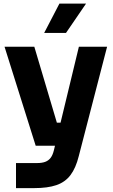

<svg xmlns="http://www.w3.org/2000/svg" viewBox="-20 -800 610 1038"><path d="M66.5 217V81.5H181Q206.8 81.5 224.6 74.9Q242.5 68.2 253.9 53.1Q265.2 38 271.5 11.8L406.5 -547.5H559L405.8 44.2Q389.8 108.5 361.1 146.5Q332.5 184.5 285 200.8Q237.5 217 164.5 217ZM238.5 -12V-137H354.5V-12ZM173 -12 4.5 -547.5H165.5L324.5 -12ZM336.8 -622H218.8L301.2 -780.5H445.2Z"/></svg>

Font: SVN-Sora Variable
Style: Regular
Weight: 400
Designer: Jonathan Barnbrook, Julián Moncada
Foundry: Barnbrook Fonts
Version: Version 2.000 - Viet hoa boi STYLEno.1 Fonts